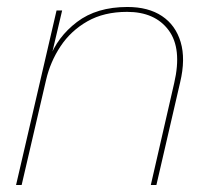

<svg xmlns="http://www.w3.org/2000/svg" viewBox="-20 -530 602 550"><path d="M26 0 142 -500H158L125 -360L121 -361Q144 -424 200.5 -467Q257 -510 345 -510Q405 -510 444 -484Q483 -458 497.5 -409.5Q512 -361 496 -294L428 0H412L479 -292Q502 -391 463 -443.5Q424 -496 344 -496Q278 -496 230.5 -469Q183 -442 153.5 -397.5Q124 -353 112 -301L42 0Z"/></svg>

Font: Work Sans Thin
Style: Italic
Weight: 250
Italic angle: -13°
Designer: Wei Huang
Foundry: Wei Huang
Version: Version 2.012